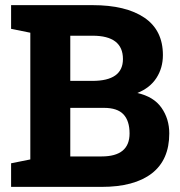

<svg xmlns="http://www.w3.org/2000/svg" viewBox="-20 -731 703 751"><path d="M23.4 0V-92.3L98.6 -107.4V-603L23.4 -618.2V-710.9H342.3Q472.2 -710.9 544.7 -661.9Q617.2 -612.8 617.2 -515.6Q617.2 -465.3 592 -426.3Q566.9 -387.2 517.1 -367.2Q581.1 -353 611.6 -309.6Q642.1 -266.1 642.1 -209Q642.1 -105.5 573.7 -52.7Q505.4 0 377.4 0ZM254.9 -414.6H341.3Q460.9 -414.6 460.9 -500Q460.9 -591.3 342.3 -591.3H254.9ZM254.9 -119.1H377.4Q486.8 -119.1 486.8 -209Q486.8 -258.3 462.9 -283.7Q439 -309.1 386.7 -309.1H254.9Z"/></svg>

Font: Roboto Slab ExtraBold
Style: Regular
Weight: 800
Designer: Google
Version: Version 2.001; ttfautohint (v1.8.3)